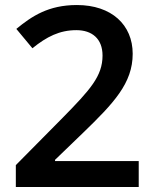

<svg xmlns="http://www.w3.org/2000/svg" viewBox="-20 -744 612 764"><path d="M532 0V-103H199V-108L310 -215C433 -334 508 -413 508 -530C508 -645 424 -724 286 -724C172 -724 106 -679 45 -629L109 -552C166 -598 217 -624 284 -624C346 -624 388 -590 388 -523C388 -441 339 -387 229 -275L43 -87V0Z"/></svg>

Font: Noto Sans Sinhala SemiBold
Style: Regular
Weight: 600
Designer: Jelle Bosma - Monotype Design Team
Foundry: Monotype Imaging Inc.
Version: Version 2.006